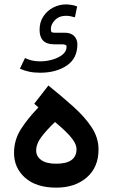

<svg xmlns="http://www.w3.org/2000/svg" viewBox="-20 -863 517 881"><path d="M283.2 -842.8Q291 -842.8 305.9 -840.8Q320.8 -838.9 334 -833.5L323.7 -783.7Q300.8 -790.5 283.2 -790.5Q251.5 -790.5 232.4 -771Q213.4 -751.5 213.4 -730Q213.4 -719.7 216.6 -716.3Q219.7 -712.9 230.5 -712.9H276.4Q305.2 -712.9 320.1 -697.8Q335 -682.6 335 -659.7Q335 -594.7 286.1 -562Q237.3 -529.3 164.1 -529.3Q136.2 -529.3 113.3 -534.2Q90.3 -539.1 71.3 -547.9L94.7 -596.7Q108.9 -589.8 125.5 -585.7Q142.1 -581.5 165 -581.5Q192.4 -581.5 220.2 -589.4Q248 -597.2 266.8 -612.3Q285.6 -627.4 285.6 -649.4Q285.6 -655.3 279.3 -657.5Q272.9 -659.7 264.2 -659.7H228Q161.6 -659.7 161.6 -726.1Q161.6 -761.7 179 -787.8Q196.3 -814 224.1 -828.4Q252 -842.8 283.2 -842.8ZM156.2 -370.1 137.2 -387.2 202.1 -470.7Q263.7 -420.9 316.2 -374Q368.7 -327.1 400.4 -279.1Q432.1 -231 432.1 -176.8Q432.1 -95.7 378.2 -48.8Q324.2 -2 238.3 -2Q146.5 -2 95.5 -47.1Q44.4 -92.3 44.4 -161.1Q44.4 -219.7 74.7 -268.3Q105 -316.9 156.2 -370.1ZM331.1 -178.7Q331.1 -198.2 315.7 -220Q300.3 -241.7 277.6 -263.2Q254.9 -284.7 232.4 -303.2Q196.3 -269 171.1 -236.3Q146 -203.6 146 -171.9Q146 -146 168.9 -128.9Q191.9 -111.8 237.8 -111.8Q331.1 -111.8 331.1 -178.7Z"/></svg>

Font: Vazirmatn RD FD Medium
Style: Regular
Weight: 500
Designer: Saber Rastikerdar
Foundry: Saber Rastikerdar
Version: Version 33.003